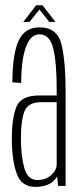

<svg xmlns="http://www.w3.org/2000/svg" viewBox="-20 -707 304 730"><path d="M201 0 197 -35.5Q191.5 -26.5 183 -18.5Q159.5 3.5 113.5 3.5Q61 3.5 43 -48.2Q25 -100 25 -180Q25 -258.5 42.5 -301.2Q60 -344 129 -344H195.5V-368.5Q195.5 -471 182.2 -523.8Q169 -576.5 130 -576.5Q96.5 -576.5 78.8 -529Q61 -481.5 60.5 -391.5L27 -394Q27.5 -503 51.2 -553Q75 -603 130 -603Q198 -603 213.8 -538Q229.5 -473 229.5 -359.5V0ZM195.5 -82.5V-318.5H136.5Q86.5 -318.5 73 -283.8Q59.5 -249 59.5 -180Q59.5 -115.5 72.2 -69Q85 -22.5 122 -22.5Q154.5 -22.5 175 -41.5Q195.5 -60.5 195.5 -82.5ZM68.5 -623.5 117.5 -687H141.5L191 -623.5H167.5L130 -670.5L92 -623.5Z"/></svg>

Font: Anybody Condensed ExtraLight
Style: Regular
Weight: 200
Width: 3
Designer: Tyler Finck
Foundry: Etcetera Type Company
Version: Version 1.010; ttfautohint (v1.8.3) -l 8 -r 50 -G 200 -x 14 